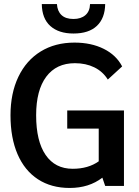

<svg xmlns="http://www.w3.org/2000/svg" viewBox="-20 -921 688 951"><path d="M594 -374V0H501L487 -41Q421 10 325 10Q234 10 168 -33Q102 -76 67 -157Q32 -238 32 -350Q32 -459 71 -540.5Q110 -622 181.5 -666Q253 -710 349 -710Q432 -710 494 -679Q556 -648 585 -592L514 -527Q489 -567 447 -587.5Q405 -608 351 -608Q259 -608 209 -541Q159 -474 159 -350Q159 -222 206 -153.5Q253 -85 340 -85Q417 -85 469 -122V-284H313V-374ZM187 -901H262Q264 -866 284.5 -846.5Q305 -827 344 -827Q381 -827 403 -846Q425 -865 426 -901H501Q500 -831 460 -793Q420 -755 344 -755Q271 -755 229.5 -792Q188 -829 187 -901Z"/></svg>

Font: Sarabun SemiBold
Style: Regular
Weight: 600
Designer: Suppakit Chalermlarp | Katatrad Co.,Ltd.
Foundry: Cadson Demak Co.,Ltd.
Version: Version 1.000; ttfautohint (v1.6)